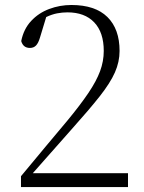

<svg xmlns="http://www.w3.org/2000/svg" viewBox="-20 -757 584 777"><path d="M64.9 0V-43.9Q116.7 -106.4 166 -165.5Q215.3 -224.6 252 -268.1Q305.2 -332.5 337.6 -380.6Q370.1 -428.7 385 -469Q399.9 -509.3 399.9 -550.8Q399.9 -626 361.3 -666.5Q322.8 -707 252.9 -707Q231.9 -707 210.7 -702.9Q189.5 -698.7 167 -688L142.1 -606Q135.3 -582.5 125.7 -572.8Q116.2 -563 101.1 -563Q73.7 -563 65.9 -590.8Q75.7 -639.6 106 -672.1Q136.2 -704.6 179.2 -720.7Q222.2 -736.8 269 -736.8Q365.2 -736.8 414.6 -688.2Q463.9 -639.6 463.9 -550.8Q463.9 -506.8 445.1 -464.1Q426.3 -421.4 383.3 -366.9Q340.3 -312.5 269 -232.9L112.8 -56.2H498V0Z"/></svg>

Font: Source Han Serif TW ExtraLight
Style: Regular
Weight: 250
Designer: Ryoko NISHIZUKA Ë•øÂ°öÊ∂ºÂ≠ê (kana & ideographs); Frank Grie√ühammer (Latin, Greek & Cyrillic); Wenlong ZHANG Âº†ÊñáÈæô 
Foundry: Adobe
Version: Version 2.003;hotconv 1.1.1;makeotfexe 2.6.0